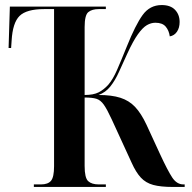

<svg xmlns="http://www.w3.org/2000/svg" viewBox="-20 -740 759 760"><path d="M114 0V-10H142Q170 -10 182 -24.5Q194 -39 194 -82V-704H155Q85 -704 57.5 -677Q30 -650 26 -579L24 -550H14L19 -714H399V-704H371Q344 -704 329.5 -692Q315 -680 315 -633V-364Q350 -364 370.5 -374.5Q391 -385 409 -405Q427 -426 443 -462.5Q459 -499 482 -556Q516 -641 544.5 -680.5Q573 -720 620 -720Q655 -720 673 -701Q691 -682 691 -653Q691 -630 680.5 -614.5Q670 -599 652 -596Q649 -619 636 -634.5Q623 -650 595 -650Q578 -650 561.5 -640.5Q545 -631 526 -604.5Q507 -578 484 -528Q466 -489 451 -455.5Q436 -422 417 -398Q398 -374 370 -364Q422 -364 456.5 -353Q491 -342 515 -316.5Q539 -291 560 -246L613 -131Q644 -64 662 -37Q680 -10 706 -10H711V0H664Q616 0 586.5 -8Q557 -16 537.5 -37Q518 -58 501 -96L422 -268Q404 -307 391 -325.5Q378 -344 361.5 -349Q345 -354 315 -354V-83Q315 -36 329 -23Q343 -10 371 -10H399V0Z"/></svg>

Font: Noto Serif Display Condensed SemiBold
Style: Regular
Weight: 600
Width: 3
Designer: Monotype Design Team
Foundry: Monotype Imaging Inc.
Version: Version 2.009